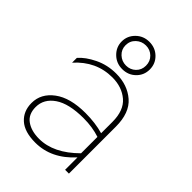

<svg xmlns="http://www.w3.org/2000/svg" viewBox="-228 -881 995 995"><g transform="rotate(45 269.5 -384.0)"><path d="M218 -18Q324 -18 425 -119V-239Q371 -257 306 -257Q199 -257 144 -219.5Q89 -182 89 -122Q89 -69 125 -43.5Q161 -18 218 -18ZM425 -349Q425 -433 378.5 -472.5Q332 -512 262 -512Q144 -512 60 -418V-453Q89 -487 143.5 -513.5Q198 -540 262 -540Q345 -540 400 -492.5Q455 -445 455 -344V0H427V-91Q336 10 218 10Q139 10 99 -26Q59 -62 59 -122Q59 -191 120.5 -237Q182 -283 294 -283Q366 -283 425 -266ZM267 -578Q224 -578 194 -607.5Q164 -637 164 -678Q164 -719 194 -748.5Q224 -778 267 -778Q311 -778 340.5 -749Q370 -720 370 -678Q370 -636 340.5 -607Q311 -578 267 -578ZM192 -678Q192 -647 214.5 -626Q237 -605 268 -605Q299 -605 320.5 -625.5Q342 -646 342 -678Q342 -710 320.5 -731Q299 -752 268 -752Q237 -752 214.5 -731Q192 -710 192 -678Z"/></g></svg>

Font: Roundo ExtraLight
Style: Regular
Weight: 250
Designer: Namrata Goyal (Gurmukhi), Shiva Nallaperumal (Latin)
Foundry: Indian Type Foundry
Version: Version 1.000;PS 1.0;hotconv 1.0.88;makeotf.lib2.5.647800